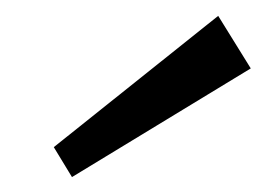

<svg xmlns="http://www.w3.org/2000/svg" viewBox="-20 -813 343 247"><path d="M302.6 -725 72.6 -585.2 49.2 -623.7 260.7 -792.6Z"/></svg>

Font: Pathway Extreme 8pt Thin 12pt
Style: Italic
Weight: 100
Italic angle: -8°
Version: Version 1.001;gftools[0.9.26]